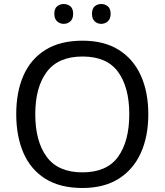

<svg xmlns="http://www.w3.org/2000/svg" viewBox="-20 -928 821 958"><path d="M720 -358Q720 -247 682.5 -164.5Q645 -82 572 -36Q499 10 391 10Q280 10 206.5 -36Q133 -82 97 -165Q61 -248 61 -359Q61 -469 97 -551Q133 -633 206.5 -679Q280 -725 392 -725Q499 -725 572 -679.5Q645 -634 682.5 -551.5Q720 -469 720 -358ZM156 -358Q156 -223 213 -145.5Q270 -68 391 -68Q513 -68 569 -145.5Q625 -223 625 -358Q625 -493 569 -569.5Q513 -646 392 -646Q271 -646 213.5 -569.5Q156 -493 156 -358ZM251 -859Q251 -885 265 -896.5Q279 -908 298 -908Q317 -908 331 -896.5Q345 -885 345 -859Q345 -834 331 -821.5Q317 -809 298 -809Q279 -809 265 -821.5Q251 -834 251 -859ZM439 -859Q439 -885 452.5 -896.5Q466 -908 485 -908Q504 -908 518 -896.5Q532 -885 532 -859Q532 -834 518 -821.5Q504 -809 485 -809Q466 -809 452.5 -821.5Q439 -834 439 -859Z"/></svg>

Font: Noto Sans Old South Arabian
Style: Regular
Weight: 400
Designer: Monotype Design Team
Foundry: Monotype Imaging Inc.
Version: Version 2.001; ttfautohint (v1.8.4.7-5d5b)